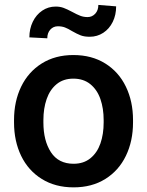

<svg xmlns="http://www.w3.org/2000/svg" viewBox="-20 -766 609 795"><path d="M38.1 0ZM283.7 -538.1Q359.9 -538.1 415.8 -503.2Q471.7 -468.3 501.2 -407.2Q530.8 -346.2 530.8 -269V-258.8Q530.8 -181.6 501.2 -120.6Q471.7 -59.6 416 -24.9Q360.4 9.8 284.7 9.8Q209 9.8 153.1 -24.9Q97.2 -59.6 67.6 -120.6Q38.1 -181.6 38.1 -258.8V-269Q38.1 -346.2 67.6 -407.2Q97.2 -468.3 152.8 -503.2Q208.5 -538.1 283.7 -538.1ZM284.7 -87.9Q326.2 -87.9 354.2 -110.6Q382.3 -133.3 395.8 -171.9Q409.2 -210.4 409.2 -258.8V-269Q409.2 -316.9 395.8 -355.7Q382.3 -394.5 354 -417.5Q325.7 -440.4 283.7 -440.4Q242.2 -440.4 214.4 -417.5Q186.5 -394.5 173.1 -355.7Q159.7 -316.9 159.7 -269V-258.8Q159.7 -183.6 190.9 -135.7Q222.2 -87.9 284.7 -87.9ZM351.6 -613.8Q329.1 -613.8 314 -619.6Q298.8 -625.5 278.3 -637.2Q261.7 -647.5 249 -652.3Q236.3 -657.2 219.7 -657.2Q200.7 -657.2 188.2 -643.3Q175.8 -629.4 175.8 -607.4L101.6 -611.3Q101.6 -646.5 115.7 -675.8Q129.9 -705.1 154.8 -721.9Q179.7 -738.8 210.4 -738.8Q228.5 -738.8 243.2 -733.4Q257.8 -728 278.8 -716.8Q298.3 -706.1 312.3 -700.7Q326.2 -695.3 342.8 -695.3Q361.3 -695.3 374.3 -709.2Q387.2 -723.1 387.2 -745.6L460.9 -739.7Q460.9 -704.1 446.8 -675.3Q432.6 -646.5 407.5 -630.1Q382.3 -613.8 351.6 -613.8Z"/></svg>

Font: Heebo Medium
Style: Regular
Weight: 500
Designer: Oded Ezer
Foundry: Meir Sadan
Version: Version 2.001; ttfautohint (v1.5.14-ce02) -l 8 -r 50 -G 200 